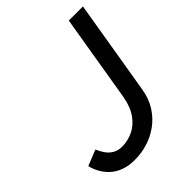

<svg xmlns="http://www.w3.org/2000/svg" viewBox="-215 -815 941 941"><g transform="rotate(-45 255.5 -344.0)"><path d="M169 12Q127 12 95 0Q63 -12 41 -32.5Q19 -53 5.5 -78Q-8 -103 -14 -128L68 -161Q77 -140 90 -121Q103 -102 123 -90Q143 -78 172 -78Q209 -78 245.5 -94.5Q282 -111 309.5 -148.5Q337 -186 348 -249L423 -700H521L439 -208Q430 -152 404 -111Q378 -70 340.5 -42.5Q303 -15 259 -1.5Q215 12 169 12Z"/></g></svg>

Font: Figtree Light Medium
Style: Italic
Weight: 500
Italic angle: -9.5°
Version: Version 2.000